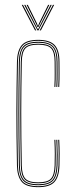

<svg xmlns="http://www.w3.org/2000/svg" viewBox="-20 -770 308 795"><path d="M138.2 5Q88.5 5 69.9 -17.2Q51.2 -39.5 50.2 -85Q49 -151 48.4 -205.6Q47.8 -260.2 47.9 -309.5Q48 -358.8 48.6 -408.4Q49.2 -458 50.2 -514Q51.2 -560.5 69.9 -582.8Q88.5 -605 138.2 -605Q185.5 -605 205.9 -583.9Q226.2 -562.8 226.2 -514Q226.2 -490.8 226.5 -466.4Q226.8 -442 225.2 -410H221.2Q222.8 -442 222.5 -466.4Q222.2 -490.8 222.2 -514Q222.2 -561 203 -581Q183.8 -601 138.2 -601Q90.2 -601 72.8 -579.9Q55.2 -558.8 54.2 -514Q53.2 -458.5 52.6 -407.4Q52 -356.2 52 -305.4Q52 -254.5 52.5 -200.4Q53 -146.2 54.2 -85Q55.2 -41 72.9 -20Q90.5 1 138.2 1Q182.8 1 201.8 -18.4Q220.8 -37.8 222.2 -85Q223 -108.2 222.9 -133.1Q222.8 -158 221.2 -191H225.2Q226.8 -159.2 226.9 -133Q227 -106.8 226.2 -85Q224.8 -37 205.1 -16Q185.5 5 138.2 5ZM138.2 -3Q92.8 -3 76 -22.2Q59.2 -41.5 58.2 -85Q57.2 -145 56.6 -198.5Q56 -252 56 -302.9Q56 -353.8 56.6 -405.6Q57.2 -457.5 58.2 -514Q59.2 -557.8 75.8 -577.4Q92.2 -597 138.2 -597Q182 -597 200.1 -578.2Q218.2 -559.5 218.2 -514Q218.2 -495 218.5 -468.5Q218.8 -442 217.2 -410H213.2Q214.8 -442 214.5 -468.5Q214.2 -495 214.2 -514Q214.2 -558 197.4 -575.5Q180.5 -593 138.2 -593Q95.2 -593 79.1 -575Q63 -557 62.2 -513.8Q61.2 -458.5 60.6 -407.2Q60 -356 60 -305.1Q60 -254.2 60.5 -200.2Q61 -146.2 62.2 -85.2Q63 -42.5 79.2 -24.8Q95.5 -7 138.2 -7Q180.2 -7 196.5 -24.4Q212.8 -41.8 214.2 -85.2Q215 -108 214.9 -133.5Q214.8 -159 213.2 -191H217.2Q218.8 -154.5 218.9 -129.6Q219 -104.8 218.2 -85.2Q216.5 -40 199.2 -21.5Q182 -3 138.2 -3ZM138.2 -11Q97.5 -11 82.2 -27.5Q67 -44 66.2 -85.2Q65.2 -145 64.6 -198.6Q64 -252.2 64 -303.4Q64 -354.5 64.6 -406.2Q65.2 -458 66.2 -513.8Q67 -555.8 82.2 -572.4Q97.5 -589 138.2 -589Q178.8 -589 194.5 -572.6Q210.2 -556.2 210.2 -514Q210.2 -490.5 210.5 -466.2Q210.8 -442 209.2 -410H205.2Q206.8 -442 206.5 -466.2Q206.2 -490.5 206.2 -514Q206.2 -554.5 191.6 -569.8Q177 -585 138.2 -585Q99 -585 85 -569.4Q71 -553.8 70.2 -513.8Q69.2 -459 68.6 -407.8Q68 -356.5 68 -305.4Q68 -254.2 68.5 -200.1Q69 -146 70.2 -85.2Q71 -46 85 -30.5Q99 -15 138.2 -15Q176.2 -15 190.6 -29.9Q205 -44.8 206.2 -85.5Q207 -108.5 206.9 -133.6Q206.8 -158.8 205.2 -191H209.2Q210.8 -157.8 210.9 -132.4Q211 -107 210.2 -85.5Q209 -43 193.4 -27Q177.8 -11 138.2 -11ZM70.2 -749.8H75.2L130.2 -644H125.2ZM80.2 -749.8H85.2L132.2 -657.8L136.2 -649.5H138.2L142.2 -657.8L189.2 -749.8H194.2L139.2 -644H135.2ZM90.2 -749.8H95.2L132.8 -673.8L136.2 -664H138.2L141.8 -673.8L179.2 -749.8H184.2L144.2 -669.2L139.2 -658.2H135.2L130.2 -669.2ZM199.2 -749.8H204.2L149.2 -644H144.2Z"/></svg>

Font: Big Shoulders Inline Thin
Style: Regular
Weight: 100
Designer: Patric King
Foundry: XO Type Co
Version: Version 2.002